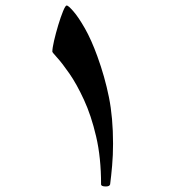

<svg xmlns="http://www.w3.org/2000/svg" viewBox="-20 -588 628 704"><path d="M394.5 -61Q394.5 -18.6 391.1 19.8Q387.7 58.1 383.8 87.9Q381.8 95.7 368.2 95.7Q350.6 95.7 350.6 87.9Q350.6 -10.3 332.5 -87.4Q314.5 -164.6 287.8 -222.2Q261.2 -279.8 234.6 -318.1Q208 -356.4 189.9 -376.2Q171.9 -396 171.9 -398.4Q171.9 -411.1 178.2 -438.7Q184.6 -466.3 193.6 -496.1Q202.6 -525.9 211.2 -546.9Q219.7 -567.9 224.6 -567.9Q230.5 -567.9 249 -546.6Q267.6 -525.4 291.3 -483.9Q314.9 -442.4 336.9 -381.8Q364.3 -306.6 379.4 -231.7Q394.5 -156.7 394.5 -61Z"/></svg>

Font: Scheherazade New
Style: Bold
Weight: 700
Designer: SIL International
Foundry: SIL International
Version: Version 4.000